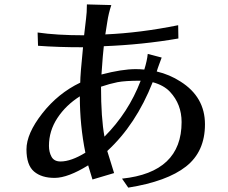

<svg xmlns="http://www.w3.org/2000/svg" viewBox="-20 -817 1040 875"><path d="M345.7 -440.4Q345.7 -476.6 358.4 -601.6Q243.2 -601.6 153.3 -608.4L151.4 -668.9Q238.3 -656.2 363.3 -656.2L372.1 -731.4Q376 -759.8 376 -796.9L487.3 -793.9Q474.6 -755.9 468.8 -716.3Q462.9 -676.8 460 -660.2Q618.2 -667 792 -702.1L793 -641.6Q629.9 -613.3 453.1 -606.4Q449.2 -576.2 442.4 -477.5Q536.1 -502 598.6 -502Q617.2 -502 637.7 -500Q650.4 -541 653.3 -571.3L716.8 -554.7Q712.9 -543.9 705.6 -524.4Q698.2 -504.9 694.3 -491.2Q752.9 -477.5 802.7 -445.3Q914.1 -375 914.1 -250.5Q914.1 -126 827.6 -58.1Q741.2 9.8 564.5 38.1L536.1 -2.9Q807.6 -31.2 807.6 -260.7Q807.6 -341.8 754.9 -398.4Q726.6 -428.7 675.8 -442.4Q599.6 -249 468.8 -128.9Q474.6 -108.4 500 -28.3L401.4 1Q396.5 -13.7 381.8 -63.5Q290 -6.8 230 -6.3Q169.9 -5.9 135.3 -35.2Q100.6 -64.5 100.6 -136.2Q100.6 -208 172.4 -299.8Q244.1 -391.6 345.7 -440.4ZM203.1 -152.3Q203.1 -124 214.8 -102.5Q226.6 -81.1 255.9 -81.1Q303.7 -81.1 369.1 -121.1Q343.8 -246.1 343.8 -377.9Q280.3 -337.9 241.7 -279.3Q203.1 -220.7 203.1 -152.3ZM440.4 -421.9Q440.4 -279.3 456.1 -194.3Q565.4 -303.7 621.1 -449.2Q549.8 -449.2 515.1 -442.4Q480.5 -435.5 440.4 -421.9Z"/></svg>

Font: GenEi LateGo v2
Style: Medium
Weight: 500
Designer: o_tamon (Modified)
Foundry: o_tamon / Adobe Systems Incorporated / FONT 910 / Philipp H. Poll
Version: Version 2.1;Original Version 1.004